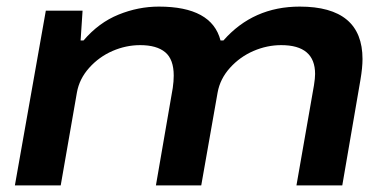

<svg xmlns="http://www.w3.org/2000/svg" viewBox="-20 -559 1165 579"><path d="M24.9 0 118.2 -526.9H229L223.1 -437H231.9Q277.8 -490.7 337.4 -514.9Q397 -539.1 459 -539.1Q618.7 -539.1 645 -437H653.8Q743.7 -539.1 883.8 -539.1Q1073.2 -539.1 1073.2 -380.9Q1073.2 -355 1066.9 -317.9L1012.2 0H874L926.8 -301.8Q930.2 -323.2 930.2 -335.9Q930.2 -422.9 828.1 -422.9Q785.2 -422.9 744.4 -405.3Q703.6 -387.7 673.6 -354.5Q643.6 -321.3 636.2 -279.8L586.9 0H450.2L501 -293.9Q503.9 -314 503.9 -331.1Q503.9 -379.9 478.3 -401.4Q452.6 -422.9 402.8 -422.9Q359.9 -422.9 319.3 -405.3Q278.8 -387.7 249 -354.5Q219.2 -321.3 211.9 -279.8L163.1 0Z"/></svg>

Font: Archivo Expanded SemiBold
Style: Italic
Weight: 600
Width: 7
Italic angle: -10°
Designer: Hector Gatti
Foundry: Omnibus-Type
Version: Version 2.001